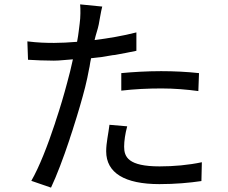

<svg xmlns="http://www.w3.org/2000/svg" viewBox="-20 -819 1040 877"><path d="M369 -421C376 -449 382 -477 387 -505L389 -514C391 -527 393 -540 396 -553C408 -554 419 -556 431 -557L441 -558C459 -561 477 -564 495 -567L505 -568C538 -574 570 -580 603 -587V-671C541 -655 475 -644 412 -636C418 -663 427 -686 431 -707C435 -727 441 -767 447 -789L346 -799C348 -778 348 -740 344 -712C341 -692 339 -663 332 -628C293 -625 260 -623 227 -623C191 -623 153 -624 105 -630L108 -546C144 -544 182 -542 226 -542C254 -542 280 -546 313 -548C305 -510 296 -475 287 -442C273 -389 255 -327 234 -265L231 -255C198 -155 159 -55 123 7L213 38C239 -17 269 -96 297 -180L300 -190C304 -202 308 -214 312 -226L315 -236C336 -301 355 -366 369 -421ZM889 -485C835 -491 775 -494 716 -494C652 -494 585 -490 534 -485V-405C594 -412 655 -415 718 -415C776 -415 835 -410 886 -403L889 -485ZM900 8 902 -78C841 -65 774 -59 709 -59C566 -59 547 -102 547 -149C547 -175 552 -209 561 -242L480 -249C475 -207 465 -167 465 -128C465 -29 550 22 708 22C781 22 846 16 900 8Z"/></svg>

Font: Glow Sans SC Normal Book
Style: Regular
Weight: 500
Designer: Ryoko NISHIZUKA (kana, bopomofo & ideographs); Paul D. Hunt (Latin, Greek & Cyrillic); Sandoll Communications, Soo-young
Version: Version 0.93